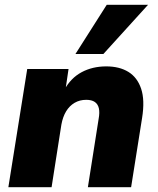

<svg xmlns="http://www.w3.org/2000/svg" viewBox="-20 -784 661 804"><path d="M15 0 94 -495H267L254 -407H249Q276 -457 321.5 -481.5Q367 -506 425 -506Q480 -506 517.5 -483Q555 -460 571 -412.5Q587 -365 575 -290L529 0H348L393 -286Q398 -313 394 -330.5Q390 -348 377 -357Q364 -366 341 -366Q314 -366 292.5 -353.5Q271 -341 257 -318Q243 -295 237 -262L196 0ZM296 -558 427 -764H600L413 -558Z"/></svg>

Font: Nunito Sans 11pt Black
Style: Italic
Weight: 900
Italic angle: -9°
Version: Version 3.101;gftools[0.9.27]